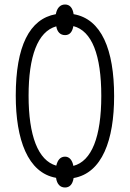

<svg xmlns="http://www.w3.org/2000/svg" viewBox="-20 -784 576 853"><path d="M269 49C290 49 303 34 307 7C434 -15 487 -162 487 -357C487 -563 431 -700 307 -721C303 -749 290 -764 269 -764C247 -764 233 -748 228 -721C111 -700 50 -579 50 -359C50 -165 103 -16 229 6C233 34 247 49 269 49ZM230 -48C149 -71 107 -181 107 -359C107 -533 147 -644 230 -667C234 -642 248 -628 269 -628C289 -628 301 -641 306 -668C388 -647 430 -540 430 -358C430 -175 387 -68 306 -47C301 -73 288 -88 269 -88C248 -88 236 -73 230 -48Z"/></svg>

Font: Noto Sans Display Condensed Light
Style: Regular
Weight: 300
Width: 3
Designer: Monotype Design Team
Foundry: Monotype Imaging Inc.
Version: Version 1.900